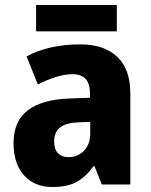

<svg xmlns="http://www.w3.org/2000/svg" viewBox="-20 -736 601 766"><path d="M300 -559Q395 -559 447.5 -509.5Q500 -460 500 -363V0H386L357 -73H353Q322 -30 285.5 -10Q249 10 188 10Q117 10 75.5 -37Q34 -84 34 -165Q34 -252 90.5 -295.5Q147 -339 256 -343L339 -346V-361Q339 -403 321 -421.5Q303 -440 270 -440Q239 -440 203.5 -429Q168 -418 131 -399L86 -511Q128 -534 182 -546.5Q236 -559 300 -559ZM295 -248Q242 -246 219 -227Q196 -208 196 -172Q196 -140 211.5 -124.5Q227 -109 253 -109Q290 -109 315 -134.5Q340 -160 340 -204V-250ZM446 -716V-611H124V-716Z"/></svg>

Font: Noto Sans Lao UI SemCond ExtBd
Style: Regular
Weight: 800
Width: 4
Designer: Monotype Design Team
Foundry: Monotype Imaging Inc.
Version: Version 2.000; ttfautohint (v1.8.4.7-5d5b)